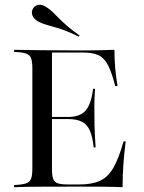

<svg xmlns="http://www.w3.org/2000/svg" viewBox="-20 -778 599 798"><path d="M38.7 0V-8.9Q71.8 -10.5 87.9 -15.7Q104 -21 109.3 -35.5Q114.5 -50 114.5 -78.2V-492.7Q114.5 -521.8 109.3 -535.9Q104 -550 87.5 -555.6Q71 -561.3 38.7 -562.1V-571Q79 -570.2 143.5 -569.4Q208.1 -568.5 293.5 -568.5Q318.5 -568.5 347.2 -568.5Q375.8 -568.5 403.6 -569.4Q431.5 -570.2 455.6 -571Q455.6 -533.1 458.9 -495.2Q462.1 -457.3 468.5 -420.2H458.9Q444.4 -477.4 428.6 -507.7Q412.9 -537.9 388.7 -548.8Q364.5 -559.7 325 -559.7H196V-76.6Q196 -49.2 200.8 -35.1Q205.6 -21 220.2 -16.1Q234.7 -11.3 263.7 -11.3H308.9Q362.1 -11.3 395.6 -26.6Q429 -41.9 451.2 -80.6Q473.4 -119.4 493.5 -190.3H502.4Q496 -140.3 492.7 -93.1Q489.5 -46 489.5 0Q453.2 -1.6 405.2 -2Q357.3 -2.4 291.9 -2.4Q207.3 -2.4 143.1 -2Q79 -1.6 38.7 0ZM170.2 -283.1V-291.9H326.6V-283.1ZM369.4 -165.3Q364.5 -210.5 353.2 -235.9Q341.9 -261.3 320.2 -272.2Q298.4 -283.1 262.9 -283.1V-291.9Q312.1 -291.9 335.5 -318.1Q358.9 -344.4 366.9 -408.9H375Q371.8 -360.5 372.2 -334.3Q372.6 -308.1 372.6 -287.1Q372.6 -269.4 373 -252Q373.4 -234.7 374.6 -214.1Q375.8 -193.5 377.4 -165.3ZM307.3 -625.8Q258.9 -649.2 227.8 -658.9Q196.8 -668.5 175.8 -674.2Q154.8 -679.8 135.5 -690.3Q118.5 -701.6 114.1 -715.7Q109.7 -729.8 116.9 -741.9Q124.2 -754.8 139.1 -757.7Q154 -760.5 171.8 -749.2Q187.1 -739.5 198.8 -728.2Q210.5 -716.9 223.8 -703.2Q237.1 -689.5 257.3 -671.8Q277.4 -654 310.5 -630.6Z"/></svg>

Font: Playfair 144pt
Style: Regular
Weight: 400
Designer: Claus Eggers Sørensen
Foundry: Claus Eggers Sørensen
Version: Version 2.001;gftools[0.9.30]